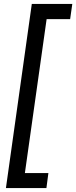

<svg xmlns="http://www.w3.org/2000/svg" viewBox="-20 -836 386 972"><path d="M335 -739H216L106 40H225L215 116H10L141 -816H346Z"/></svg>

Font: Fira Sans
Style: Italic
Weight: 400
Italic angle: -8°
Designer: bBox Type GmbH & Carrois Corporate GbR & Edenspiekermann AG
Foundry: bBox Type GmbH & Carrois Corporate GbR & Edenspiekermann AG
Version: Version 4.301